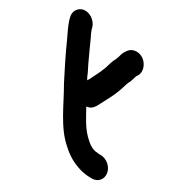

<svg xmlns="http://www.w3.org/2000/svg" viewBox="-196 -641 906 954"><g transform="rotate(30 256.5 -164.0)"><path d="M517 127C523 161 500 189 466 189H459C436 189 418 186 398 181C350 167 313 145 279 113C203 48 162 -59 108 -152C76 -214 44 -278 14 -345C0 -376 -16 -405 -26 -437L-29 -449C-39 -484 -17 -513 13 -517C47 -521 82 -494 91 -463L94 -451C99 -436 103 -429 111 -413C128 -376 147 -332 165 -295L184 -257C191 -241 194 -232 201 -222C207 -231 213 -242 217 -252C233 -283 249 -316 258 -352C263 -371 273 -383 278 -401C281 -414 285 -426 292 -437L298 -446C314 -470 352 -477 383 -455C410 -435 424 -396 407 -369L401 -360C397 -348 394 -334 390 -325C386 -318 382 -310 379 -300C370 -268 358 -236 344 -209C335 -193 327 -175 318 -159C306 -136 295 -109 262 -107C288 -60 309 -17 344 19C365 39 390 65 428 65C431 66 434 66 437 66H444C478 66 511 93 517 127Z"/></g></svg>

Font: Blanket
Style: ReversedObl
Weight: 700
Foundry: Cannot Into Space Fonts
Version: Version 0.9